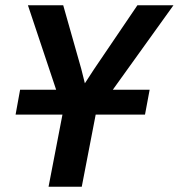

<svg xmlns="http://www.w3.org/2000/svg" viewBox="-20 -708 678 728"><path d="M342.8 -273.4 290 0H164.1L216.8 -273.4H39.1L56.2 -367.7H192.9L85.9 -688H219.7L288.1 -446.8L301.8 -392.1L336.4 -445.3L501 -688H637.7L407.7 -367.7H547.4L529.8 -273.4Z"/></svg>

Font: Arimo SemiBold
Style: Italic
Weight: 600
Italic angle: -12°
Version: Version 1.33